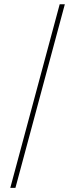

<svg xmlns="http://www.w3.org/2000/svg" viewBox="-20 -782 356 911"><path d="M287.6 -761.7 53.2 109.4H28.8L263.2 -761.7Z"/></svg>

Font: Inter 16pt Thin
Style: Regular
Weight: 250
Version: Version 4.001;git-66647c0bb